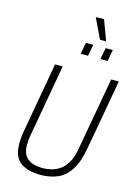

<svg xmlns="http://www.w3.org/2000/svg" viewBox="-151 -1122 868 1213"><g transform="rotate(15 282.5 -515.0)"><path d="M238 12Q155 12 107 -23Q59 -58 59 -147Q59 -164 61 -185.5Q63 -207 67 -229L148 -686H198L114 -213Q111 -198 109.5 -181Q108 -164 108 -151Q108 -89 142 -61Q176 -33 239 -33Q318 -33 366 -75.5Q414 -118 430 -210L515 -686H565L483 -227Q467 -136 433.5 -83.5Q400 -31 351 -9.5Q302 12 238 12ZM287 -793 301 -868H349L335 -793ZM416 -793 430 -868H477L463 -793ZM382 -910 320 -1039 321 -1042H373L422 -910Z"/></g></svg>

Font: Archivo Condensed Thin
Style: Italic
Weight: 250
Width: 3
Italic angle: -10°
Designer: Hector Gatti
Foundry: Omnibus-Type
Version: Version 2.001